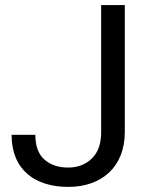

<svg xmlns="http://www.w3.org/2000/svg" viewBox="-20 -731 592 761"><path d="M380.9 -207.5C380.9 -161.1 368.7 -126.5 343.8 -102.5C318.8 -78.6 287.6 -66.9 250.5 -66.9C211.9 -66.9 180.7 -77.1 156.7 -98.1C132.3 -119.1 120.1 -151.9 120.1 -196.8H25.9C25.9 -57.1 119.6 9.8 250.5 9.8C380.9 9.8 474.6 -67.4 474.6 -207.5V-710.9H380.9Z"/></svg>

Font: Vazirmatn
Style: Regular
Weight: 400
Designer: Saber Rastikerdar
Foundry: Saber Rastikerdar
Version: Version 33.003